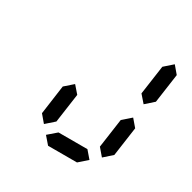

<svg xmlns="http://www.w3.org/2000/svg" viewBox="-174 -975 1148 1148"><g transform="rotate(30 400.0 -400.5)"><path d="M213.9 -100.1 171.4 -150.4 199.2 -350.6 255.9 -400.4 299.3 -350.6 271 -150.4ZM614.3 -100.1 571.3 -150.4 599.6 -350.6 656.7 -400.4 699.2 -350.6 670.9 -150.4ZM670.9 -500.5 627.4 -550.3 655.8 -750.5 712.9 -800.8 755.4 -750.5 727.1 -550.3ZM500 0H300.3L256.8 -50.3L314.5 -100.1H514.2L557.1 -50.3Z"/></g></svg>

Font: E1234
Style: Italic
Weight: 400
Italic angle: -8°
Designer: GGBotNet
Foundry: GGBotNet
Version: 1.04